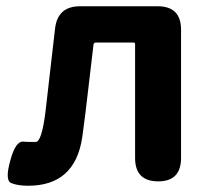

<svg xmlns="http://www.w3.org/2000/svg" viewBox="-20 -580 678 614"><path d="M70 14Q37 14 16 5.5Q-5 -3 13 -67Q30 -130 55 -127Q60 -126 94 -126Q113 -126 125 -219L156 -488Q164 -560 236 -560H484Q559 -560 559 -485V-75Q559 0 486 0Q412 0 412 -75V-439Q412 -444 407 -444H287Q280 -444 279 -437L253 -217Q248 -179 243 -141Q220 14 70 14Z"/></svg>

Font: Resource Han Rounded KR
Style: Bold
Weight: 700
Designer: Cyano Hao (round all glyphs); Ryoko NISHIZUKA 西塚涼子 (kana, bopomofo & ideographs); Paul D. Hunt (Latin, Greek & Cyrillic)
Foundry: Cyano Hao
Version: 0.990